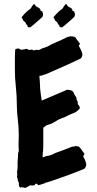

<svg xmlns="http://www.w3.org/2000/svg" viewBox="-20 -922 488 964"><path d="M397.5 -136.7Q405.3 -124 409.2 -112.3Q413.1 -100.6 413.1 -95.7Q413.1 -88.9 410.6 -84.5Q408.2 -80.1 404.3 -75.2Q365.2 -58.6 326.7 -44.4Q288.1 -30.3 248 -16.6Q238.3 -13.7 229 -10.3Q219.7 -6.8 209 -4.9Q207 -2.9 202.1 -1Q197.3 1 190.9 2.9Q184.6 4.9 178.7 6.3Q172.9 7.8 170.9 7.8Q168.9 2.9 167 2Q165 1 163.1 0Q158.2 0 156.7 3.4Q155.3 6.8 150.4 8.8Q145.5 8.8 141.6 9.3Q137.7 9.8 134.8 7.8Q127 9.8 120.6 14.6Q114.3 19.5 106.4 21.5Q91.8 17.6 88.4 18.1Q85 18.6 81.1 19.5Q74.2 13.7 74.7 2.9Q75.2 -7.8 69.3 -14.6Q69.3 -27.3 67.4 -28.8Q65.4 -30.3 65.4 -32.2Q65.4 -39.1 66.4 -44.9Q67.4 -50.8 65.4 -57.6Q69.3 -74.2 68.4 -89.8Q67.4 -105.5 69.3 -121.1Q69.3 -126 69.8 -130.4Q70.3 -134.8 70.3 -139.6Q70.3 -154.3 72.3 -157.7Q74.2 -161.1 74.2 -166Q74.2 -172.9 73.7 -179.2Q73.2 -185.5 73.2 -193.4Q73.2 -207 73.7 -220.2Q74.2 -233.4 74.2 -248Q74.2 -285.2 69.3 -322.3Q64.5 -359.4 64.5 -396.5Q64.5 -441.4 59.6 -485.4Q54.7 -529.3 54.7 -574.2Q54.7 -582 54.7 -596.2Q54.7 -610.4 54.7 -625.5Q54.7 -640.6 55.2 -654.3Q55.7 -668 56.6 -673.8Q56.6 -674.8 62.5 -676.8Q68.4 -678.7 70.3 -678.7Q75.2 -678.7 78.1 -676.3Q81.1 -673.8 85 -671.9Q102.5 -673.8 106 -675.3Q109.4 -676.8 111.3 -676.8Q117.2 -676.8 120.6 -673.8Q124 -670.9 126 -670.9Q142.6 -674.8 144 -671.9Q145.5 -668.9 150.4 -668.9Q163.1 -672.9 166 -671.9Q168.9 -670.9 171.9 -670.9Q176.8 -670.9 182.6 -674.3Q188.5 -677.7 193.4 -679.7Q210 -684.6 220.7 -689.5Q235.4 -698.2 242.7 -701.2Q250 -704.1 257.8 -708Q274.4 -714.8 289.6 -722.2Q304.7 -729.5 321.3 -737.3Q324.2 -737.3 327.6 -737.8Q331.1 -738.3 333 -740.2Q335.9 -739.3 339.4 -739.3Q342.8 -739.3 345.7 -739.3Q355.5 -735.4 358.4 -734.4Q362.3 -728.5 365.7 -723.1Q369.1 -717.8 374 -712.9Q378.9 -704.1 381.8 -704.1Q381.8 -701.2 378.9 -697.8Q376 -694.3 376 -691.4Q383.8 -677.7 388.7 -666Q393.6 -654.3 393.6 -649.4Q393.6 -642.6 391.6 -638.2Q389.6 -633.8 386.7 -628.9Q349.6 -611.3 312 -594.2Q274.4 -577.1 235.4 -560.5Q225.6 -556.6 216.8 -552.2Q208 -547.9 197.3 -545.9Q195.3 -543.9 188.5 -542.5Q181.6 -541 177.7 -541Q179.7 -524.4 180.2 -508.3Q180.7 -492.2 181.6 -475.6Q182.6 -461.9 185.1 -446.8Q187.5 -431.6 189.5 -417Q221.7 -430.7 253.4 -444.3Q285.2 -458 317.4 -471.7Q323.2 -470.7 329.6 -469.7Q335.9 -468.8 341.8 -466.8Q343.8 -464.8 345.7 -461.9Q347.7 -459 350.6 -457Q349.6 -452.1 356.9 -442.4Q364.3 -432.6 364.3 -427.7Q364.3 -419.9 366.2 -418.5Q368.2 -417 370.1 -410.2Q371.1 -400.4 370.1 -399.4Q375 -394.5 377.9 -389.6Q380.9 -384.8 380.9 -377.9Q367.2 -361.3 353.5 -356Q339.8 -350.6 326.2 -344.7Q321.3 -342.8 315.9 -339.4Q310.5 -335.9 305.7 -334Q297.9 -331.1 290.5 -328.6Q283.2 -326.2 275.4 -322.3Q262.7 -315.4 249.5 -307.1Q236.3 -298.8 222.7 -295.9Q211.9 -293 208.5 -289.6Q205.1 -286.1 197.3 -280.3V-253.9V-205.1Q197.3 -195.3 197.3 -185.1Q197.3 -174.8 196.3 -164.1Q194.3 -154.3 194.3 -147.5V-131.8Q199.2 -133.8 204.1 -135.3Q209 -136.7 213.9 -138.7Q217.8 -139.6 221.2 -139.6Q224.6 -139.6 228.5 -141.6Q233.4 -142.6 236.3 -143.6Q239.3 -144.5 243.2 -146.5Q257.8 -154.3 265.6 -156.7Q273.4 -159.2 281.2 -162.1Q297.9 -168 313.5 -174.3Q329.1 -180.7 344.7 -186.5Q354.5 -184.6 358.4 -189.5Q363.3 -188.5 366.7 -187.5Q370.1 -186.5 375 -186.5Q386.7 -175.8 389.6 -169.9Q392.6 -164.1 397.5 -159.2Q402.3 -150.4 404.3 -150.4Q404.3 -148.4 401.4 -144Q398.4 -139.6 397.5 -136.7ZM152.3 -902.3Q158.2 -892.6 160.6 -891.1Q163.1 -889.6 165 -887.7Q171.9 -884.8 177.7 -880.9Q183.6 -874 183.1 -872.6Q182.6 -871.1 182.6 -869.1Q193.4 -864.3 192.9 -863.3Q192.4 -862.3 193.4 -861.3Q197.3 -852.5 195.8 -845.7Q194.3 -838.9 192.4 -836.9Q191.4 -835.9 182.6 -827.6Q173.8 -819.3 162.6 -810.1Q151.4 -800.8 142.6 -793Q133.8 -785.2 132.8 -785.2Q126 -784.2 120.1 -786.1Q118.2 -789.1 117.7 -793.9Q117.2 -798.8 112.3 -798.8Q110.4 -801.8 109.4 -805.2Q108.4 -808.6 106.4 -810.5Q100.6 -814.5 97.7 -817.4Q91.8 -829.1 90.8 -831.1Q89.8 -833 87.9 -835Q102.5 -852.5 111.8 -861.3Q121.1 -870.1 132.8 -877.9Q134.8 -881.8 137.2 -884.3Q139.6 -886.7 140.6 -891.6Q144.5 -893.6 146 -897Q147.5 -900.4 152.3 -902.3ZM312.5 -902.3Q318.4 -892.6 320.3 -891.1Q322.3 -889.6 324.2 -887.7Q332 -884.8 337.9 -880.9Q343.8 -874 343.3 -872.6Q342.8 -871.1 342.8 -869.1Q353.5 -864.3 353 -863.3Q352.5 -862.3 353.5 -861.3Q357.4 -852.5 356 -845.7Q354.5 -838.9 352.5 -836.9Q351.6 -835.9 342.8 -827.6Q334 -819.3 322.8 -810.1Q311.5 -800.8 302.7 -793Q293.9 -785.2 293 -785.2Q284.2 -784.2 280.3 -786.1Q278.3 -789.1 277.8 -793.9Q277.3 -798.8 272.5 -798.8Q270.5 -801.8 269.5 -805.2Q268.6 -808.6 266.6 -810.5Q260.7 -814.5 257.8 -817.4Q252 -829.1 251 -831.1Q250 -833 248 -835Q262.7 -852.5 272 -861.3Q281.2 -870.1 293 -877.9Q294.9 -881.8 297.4 -884.3Q299.8 -886.7 300.8 -891.6Q304.7 -893.6 306.2 -897Q307.6 -900.4 312.5 -902.3Z"/></svg>

Font: Caesar Dressing
Style: Regular
Weight: 400
Designer: Dathan Boardman
Foundry: Open Window
Version: Version 1.000